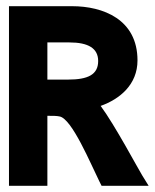

<svg xmlns="http://www.w3.org/2000/svg" viewBox="-20 -600 500 620"><path d="M9 0H133V-226H138C151 -226 163 -226 172 -224C212 -218 274 -68 301 -14L308 0H460L439 -34C427 -53 351 -196 305 -258C367 -280 424 -327 424 -405C424 -538 312 -580 213 -580H9ZM133 -343V-463H204C265 -463 297 -444 297 -403C297 -359 264 -343 200 -343Z"/></svg>

Font: Charger Pro
Style: UltraNar
Weight: 900
Designer: Jasper
Foundry: Cannot Into Space Fonts
Version: Version 1.09